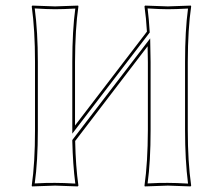

<svg xmlns="http://www.w3.org/2000/svg" viewBox="-20 -668 740 691"><path d="M106 -444.8Q106 -559.6 94.2 -645L96.2 -647.9Q97.7 -647.9 178.2 -645Q178.2 -645 261.2 -647.9L262.2 -645Q250.5 -564.9 250 -444.8V-216.3L508.8 -554.2Q505.9 -604.5 500 -645L502 -647.9Q503.4 -647.9 584 -645Q584 -645 667 -647.9L668 -645Q656.2 -564.9 655.8 -444.8V-200.2Q655.8 -85.4 668 0L666 2.9Q664.6 2.9 584 0Q584 0 501 2.9L500 0Q511.7 -81.5 512.2 -200.2V-444.8Q512.2 -472.7 511.2 -501.5L250.5 -160.6Q252.4 -68.8 262.2 0L259.8 2.9Q258.3 2.9 178.2 0Q178.2 0 95.2 2.9L94.2 0Q106 -81.5 106 -200.2ZM116.2 -444.8V-200.2Q116.2 -87.4 105 -7.8Q149.4 -10.3 178.2 -9.8Q207 -9.8 251 -7.3Q242.2 -75.7 240.2 -160.6V-164.1L520.5 -529.8L521 -501Q522 -471.2 522 -444.8V-200.2Q522 -87.4 511.2 -7.8Q555.7 -10.3 584 -9.8Q612.8 -9.8 656.7 -7.3Q646 -91.8 646 -200.2V-444.8Q646 -558.1 656.7 -637.2Q612.3 -634.8 584 -634.8Q555.2 -634.8 511.2 -637.7Q516.1 -599.1 518.6 -554.7L519 -551.3L240.2 -187V-444.8Q240.2 -558.1 251 -637.2Q206.5 -634.8 178.2 -634.8Q149.4 -634.8 105 -637.7Q116.2 -552.7 116.2 -444.8Z"/></svg>

Font: Linux Biolinum Outline O
Style: Bold
Weight: 700
Designer: Philipp H. Poll
Foundry: Philipp H. Poll
Version: Version 0.9.2